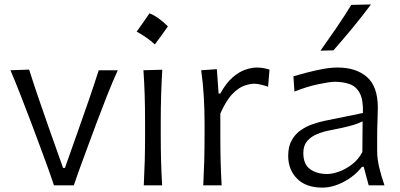

<svg xmlns="http://www.w3.org/2000/svg" viewBox="-20 -832 1797 862"><path d="M222.2 0Q206.1 -48.8 187.7 -98.9Q169.4 -148.9 151.9 -195.8L117.7 -287.1Q96.2 -343.8 73.5 -402.1Q50.8 -460.4 26.9 -516.6L110.8 -519.5Q132.3 -451.7 155.3 -384.8Q178.2 -317.9 202.1 -250L263.2 -78.1H271.5L332.5 -250.5Q356.9 -318.8 379.6 -385Q402.3 -451.2 423.3 -516.6H508.8Q482.9 -459.5 460 -401.1Q437 -342.8 415.5 -285.6L381.3 -193.4Q363.3 -144.5 345.7 -96.9Q328.1 -49.3 311.5 0Z M651.1 -772.2Q689.3 -757.7 733.8 -713.7Q704.8 -671.8 675.3 -632.6Q657 -649.2 636.3 -663.7Q615.7 -678.2 593.6 -690Q608.7 -710.4 622.4 -730.6Q636.1 -750.7 651.1 -772.2ZM625.5 0Q628.4 -57.6 629.9 -111.1Q631.3 -164.6 631.3 -228.5V-280.8Q631.3 -348.6 629.6 -403.8Q627.9 -459 624 -516.6L708.5 -519Q705.1 -460.9 703.4 -405Q701.7 -349.1 701.7 -280.8V-228.5Q701.7 -164.6 703.1 -111.1Q704.6 -57.6 708 0Z M892.6 0Q895.5 -57.6 897 -111.1Q898.4 -164.6 898.4 -228.5V-280.8Q898.4 -337.4 895 -397.5Q891.6 -457.5 883.3 -516.6L953.6 -521.5L961.4 -412.1H969.2Q995.1 -459.5 1024.4 -484.6Q1053.7 -509.8 1082 -519.3Q1110.4 -528.8 1132.8 -528.8Q1161.1 -528.8 1189.9 -519.5L1183.6 -442.4Q1168 -448.2 1151.4 -452.1Q1134.8 -456.1 1121.1 -456.1Q1103 -456.1 1077.4 -447.5Q1051.8 -439 1023.7 -410.4Q995.6 -381.8 969.2 -322.3V-226.1Q969.2 -164.1 970.5 -110.8Q971.7 -57.6 975.1 0Z M1427.2 10.3Q1353.5 10.3 1313.7 -30Q1273.9 -70.3 1273.9 -132.3Q1273.9 -174.3 1289.6 -202.1Q1305.2 -230 1330.1 -247.3Q1355 -264.6 1383.5 -274.4Q1412.1 -284.2 1438 -289.6L1609.4 -324.7Q1611.3 -384.3 1595 -414.3Q1578.6 -444.3 1549.3 -454.6Q1520 -464.8 1482.9 -464.8Q1461.4 -464.8 1409.9 -454.1Q1358.4 -443.4 1301.8 -420.9L1297.4 -489.7Q1321.3 -496.6 1355.5 -505.6Q1389.6 -514.6 1426.5 -521.7Q1463.4 -528.8 1496.1 -528.8Q1579.1 -528.8 1627.7 -486.1Q1676.3 -443.4 1676.3 -348.1Q1676.3 -325.2 1674.8 -289.6Q1673.3 -253.9 1673.3 -220.2V-153.8Q1673.3 -120.1 1682.1 -82Q1690.9 -43.9 1706.1 0H1635.3L1612.8 -83H1605Q1573.2 -42 1523.7 -15.9Q1474.1 10.3 1427.2 10.3ZM1448.7 -50.8Q1472.2 -50.8 1502.2 -61.5Q1532.2 -72.3 1560.5 -94Q1588.9 -115.7 1606.9 -149.4L1607.9 -287.1Q1599.1 -282.7 1584.7 -277.1Q1570.3 -271.5 1542.5 -264.4Q1514.6 -257.3 1464.8 -247.6Q1432.1 -241.7 1404.1 -230.2Q1376 -218.8 1358.9 -198.5Q1341.8 -178.2 1341.8 -145.5Q1341.8 -94.2 1372.3 -72.5Q1402.8 -50.8 1448.7 -50.8ZM1418.9 -604.5Q1455.6 -656.2 1490.5 -707.3Q1525.4 -758.3 1557.1 -810.1L1645.5 -812Q1606.4 -759.3 1564 -708Q1521.5 -656.7 1477.1 -606Z"/></svg>

Font: Pinar-DS1-FD Regular
Style: Regular
Weight: 400
Designer: Amin Abedi
Version: Version 3.000